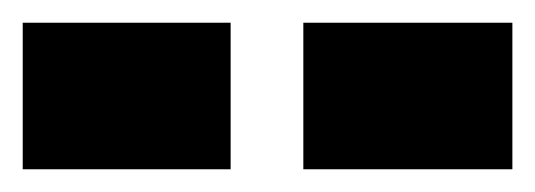

<svg xmlns="http://www.w3.org/2000/svg" viewBox="-20 -723 471 169"><path d="M0 -574V-703H183V-574ZM247 -574V-703H431V-574Z"/></svg>

Font: Saira Expanded Black
Style: Regular
Weight: 900
Width: 7
Designer: Hector Gatti with collaboration of the Omnibus-Type team
Foundry: Omnibus-Type
Version: Version 1.101